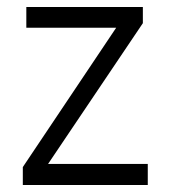

<svg xmlns="http://www.w3.org/2000/svg" viewBox="-20 -527 486 547"><path d="M401 0H45V-51L311 -448H55V-507H387V-461L117 -60H401Z"/></svg>

Font: Hind Siliguri Light
Style: Regular
Weight: 300
Designer: Jyotish Sonowal
Foundry: Indian Type Foundry
Version: Version 1.001;PS 1.0;hotconv 1.0.86;makeotf.lib2.5.63406; tt